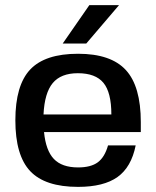

<svg xmlns="http://www.w3.org/2000/svg" viewBox="-20 -720 610 750"><path d="M530 -204H152Q159 -132 190.5 -99Q222 -66 285 -66Q335 -66 362 -86Q389 -106 402 -152H510Q493 -67 439 -28.5Q385 10 285 10Q156 10 98 -51.5Q40 -113 40 -250Q40 -387 98 -448.5Q156 -510 285 -510Q413 -510 471.5 -446.5Q530 -383 530 -243ZM284 -434Q218 -434 186 -395.5Q154 -357 150 -273H415Q415 -359 384 -396.5Q353 -434 284 -434ZM225 -550 329 -700H445L317 -550Z"/></svg>

Font: Fivo Sans Med
Style: Regular
Weight: 450
Designer: Alexander Slobzheninov
Foundry: Alexander Slobzheninov
Version: 1.0